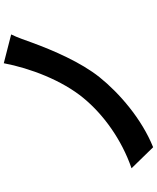

<svg xmlns="http://www.w3.org/2000/svg" viewBox="75 -888 849 1040"><g transform="rotate(-90 500.0 -367.5)"><path d="M834 -732 678 -772C651 -629 585 -456 489 -340C400 -232 265 -134 109 -80L223 37C377 -25 517 -147 602 -253C683 -354 748 -505 790 -620C802 -652 816 -696 834 -732Z"/></g></svg>

Font: Noto Sans CJK KR Bold
Style: Regular
Weight: 700
Designer: Ryoko NISHIZUKA (kana & ideographs); Paul D. Hunt (Latin, Greek & Cyrillic); Wenlong ZHANG (bopomofo); Sandoll Communica
Foundry: Adobe Systems Incorporated
Version: Version 1.004;PS 1.004;hotconv 1.0.82;makeotf.lib2.5.63406